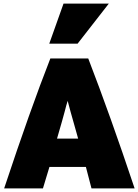

<svg xmlns="http://www.w3.org/2000/svg" viewBox="-20 -1029 766 1064"><path d="M726 15H487Q464 -76 456 -104H254Q250 -90 237 -48Q224 -6 218 15H3Q148 -422 259 -705H469Q591 -389 726 15ZM413 -261Q405 -288 391.5 -337.5Q378 -387 371 -410Q359 -458 355 -470Q348 -449 338 -409Q329 -374 296 -261ZM410 -787H253L332 -1009H583Z"/></svg>

Font: Repo
Style: ExtraBlack
Weight: 1000
Designer: Stefan Peev
Foundry: Context Ltd
Version: Version 001.000